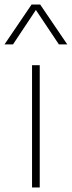

<svg xmlns="http://www.w3.org/2000/svg" viewBox="-50 -828 317 848"><path d="M91.5 0V-540H125.5V0ZM-30 -632 89.5 -808H127.5L247 -632H210L108.5 -784L7.5 -632Z"/></svg>

Font: Encode Sans SmExp Th
Style: Regular
Weight: 100
Width: 6
Designer: Multiple Designers
Foundry: Impallari Type
Version: Version 3.002; ttfautohint (v1.8.3) -l 8 -r 50 -G 200 -x 14 